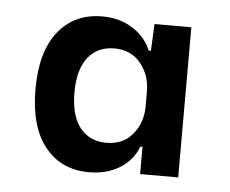

<svg xmlns="http://www.w3.org/2000/svg" viewBox="-36 -778 530 442"><g transform="rotate(5 228.5 -557.0)"><path d="M184 -377Q120 -377 82.5 -423.5Q45 -470 45 -557Q45 -644 82.5 -690.5Q120 -737 184 -737Q224 -737 254 -718Q284 -699 297 -668H302L305 -730H390V-383H302V-446H297Q285 -414 255 -395.5Q225 -377 184 -377ZM301 -539V-574Q301 -611 279 -638.5Q257 -666 218 -666Q179 -666 157 -638Q135 -610 135 -557Q135 -504 157 -476Q179 -448 218 -448Q257 -448 279 -475Q301 -502 301 -539Z"/></g></svg>

Font: Mona Sans SemiBold
Style: Regular
Weight: 600
Designer: Deni Anggara
Foundry: GitHub
Version: Version 2.000;Glyphs 3.2.3 (3260)